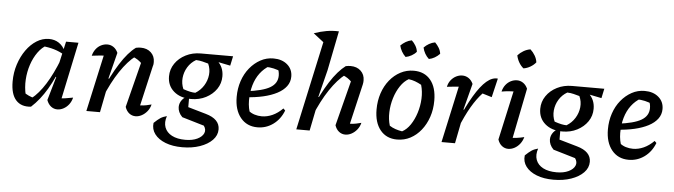

<svg xmlns="http://www.w3.org/2000/svg" viewBox="-54 -971 4930 1404"><g transform="rotate(5 2411.5 -269.0)"><path d="M188 4Q117 12 77.5 -31.5Q38 -75 38 -168Q38 -234 57.5 -294Q77 -354 110 -400.5Q143 -447 186 -474Q229 -501 277 -501Q318 -501 349 -480.5Q380 -460 396 -423L395 -395Q328 -437 229 -445L267 -454Q229 -434 200 -393.5Q171 -353 153.5 -300.5Q136 -248 132.5 -190.5Q129 -133 142 -78L124 -98Q144 -85 164.5 -75Q185 -65 208 -61L186 -58Q238 -99 286 -175Q334 -251 378 -364L398 -346Q353 -226 302.5 -140Q252 -54 188 4ZM395 -27 376 -73Q404 -75 431.5 -79Q459 -83 489 -89Q482 -60 465.5 -38.5Q449 -17 426.5 -5Q404 7 381 7Q355 7 334.5 -9Q314 -25 303 -55L353 -228L343 -232L402 -492H493Z M878 -55 965 -398 971 -376Q951 -396 935 -406.5Q919 -417 896 -426L919 -430Q862 -387 806.5 -304Q751 -221 704 -106L692 -146Q717 -207 745 -261.5Q773 -316 801.5 -361Q830 -406 858.5 -439Q887 -472 915 -492Q925 -494 933.5 -495Q942 -496 950 -496Q997 -496 1025.5 -469Q1054 -442 1054 -400Q1054 -393 1053.5 -385.5Q1053 -378 1050 -370L982 -75Q1008 -76 1027 -80Q1046 -84 1065 -89Q1058 -60 1040.5 -38.5Q1023 -17 1000.5 -5Q978 7 955 7Q929 7 908.5 -9Q888 -25 878 -55ZM594 0 696 -463 711 -416Q685 -415 660.5 -413Q636 -411 598 -406Q605 -434 621 -455Q637 -476 659.5 -487Q682 -498 705 -498Q730 -498 750.5 -484Q771 -470 783 -443L734 -251L743 -248L694 0Z M1315 203Q1244 203 1191.5 182.5Q1139 162 1112 126Q1085 90 1091 44Q1118 18 1137 5.5Q1156 -7 1184 -14Q1168 33 1181.5 69.5Q1195 106 1234 126.5Q1273 147 1333 147Q1385 147 1420.5 130Q1456 113 1467.5 86.5Q1479 60 1459 32L1297 -16Q1280 -33 1272 -51.5Q1264 -70 1264 -88Q1264 -117 1283 -141.5Q1302 -166 1334 -173V-93L1466 -55Q1569 -26 1569 50Q1569 94 1535.5 128.5Q1502 163 1444.5 183Q1387 203 1315 203ZM1349 -154Q1270 -154 1222 -195.5Q1174 -237 1174 -305Q1174 -357 1203 -399.5Q1232 -442 1281.5 -467Q1331 -492 1391 -492Q1468 -492 1515.5 -449.5Q1563 -407 1563 -339Q1563 -287 1534.5 -245.5Q1506 -204 1457.5 -179Q1409 -154 1349 -154ZM1376 -202Q1414 -225 1437 -262Q1460 -299 1464.5 -341.5Q1469 -384 1451 -423Q1430 -429 1408 -434.5Q1386 -440 1361 -441Q1323 -419 1300.5 -382Q1278 -345 1274 -302.5Q1270 -260 1287 -221Q1316 -211 1337.5 -206.5Q1359 -202 1376 -202ZM1509 -410 1391 -492H1628L1613 -422L1524 -440Z M1850 10Q1772 10 1726 -46.5Q1680 -103 1680 -199Q1680 -261 1698.5 -316Q1717 -371 1751 -412.5Q1785 -454 1829 -478Q1873 -502 1924 -502Q1987 -502 2026 -468.5Q2065 -435 2065 -381Q2065 -341 2041.5 -309.5Q2018 -278 1975 -255.5Q1932 -233 1873.5 -219.5Q1815 -206 1746 -202V-246Q1866 -260 1919.5 -291.5Q1973 -323 1973 -380Q1973 -410 1960 -437L1991 -409Q1962 -422 1932 -429Q1902 -436 1869 -436L1900 -444Q1860 -421 1831 -382.5Q1802 -344 1787 -292.5Q1772 -241 1772 -180Q1772 -152 1777.5 -123.5Q1783 -95 1795 -69L1776 -106Q1796 -89 1821.5 -81Q1847 -73 1875 -73Q1914 -73 1953 -90.5Q1992 -108 2028 -144L2042 -130Q2017 -65 1965.5 -27.5Q1914 10 1850 10Z M2244 -106 2232 -146Q2257 -207 2285 -261.5Q2313 -316 2341.5 -361Q2370 -406 2399 -439Q2428 -472 2455 -492Q2465 -494 2473.5 -495Q2482 -496 2490 -496Q2537 -496 2565.5 -469Q2594 -442 2594 -400Q2594 -393 2593.5 -385.5Q2593 -378 2591 -370L2522 -75Q2548 -76 2567 -80Q2586 -84 2605 -89Q2598 -60 2580.5 -38.5Q2563 -17 2540.5 -5Q2518 7 2495 7Q2469 7 2448.5 -9Q2428 -25 2418 -55L2506 -398L2511 -376Q2491 -396 2475 -406.5Q2459 -417 2436 -426L2459 -430Q2402 -387 2346.5 -304Q2291 -221 2244 -106ZM2135 0 2290 -714 2383 -741 2325 -450 2275 -251 2283 -248 2233 0ZM2286 -645 2201 -711Q2249 -728 2293 -735.5Q2337 -743 2383 -741Z M2875 10Q2797 10 2752 -45Q2707 -100 2707 -196Q2707 -260 2725.5 -315.5Q2744 -371 2778 -413Q2812 -455 2857 -478.5Q2902 -502 2954 -502Q3033 -502 3077.5 -448Q3122 -394 3122 -297Q3122 -232 3103 -176.5Q3084 -121 3050.5 -79Q3017 -37 2972.5 -13.5Q2928 10 2875 10ZM2907 -53Q2941 -71 2967 -109.5Q2993 -148 3009 -198.5Q3025 -249 3027.5 -302.5Q3030 -356 3016 -404Q2993 -417 2970 -425.5Q2947 -434 2922 -437Q2888 -418 2861.5 -378.5Q2835 -339 2819.5 -288.5Q2804 -238 2802 -185Q2800 -132 2814 -86Q2834 -73 2857.5 -65Q2881 -57 2907 -53ZM2920 -722Q2937 -706 2949 -685.5Q2961 -665 2964 -642Q2950 -625 2928.5 -613Q2907 -601 2885 -597Q2868 -613 2856 -634Q2844 -655 2839 -677Q2856 -694 2876.5 -706Q2897 -718 2920 -722ZM3091 -722Q3108 -705 3120 -685Q3132 -665 3135 -642Q3119 -625 3098.5 -613Q3078 -601 3056 -597Q3039 -612 3027 -633Q3015 -654 3010 -677Q3026 -694 3047 -706Q3068 -718 3091 -722Z M3201 0 3302 -463 3317 -416Q3291 -415 3266 -412.5Q3241 -410 3205 -406Q3211 -435 3227.5 -455.5Q3244 -476 3266 -487Q3288 -498 3311 -498Q3336 -498 3357 -484Q3378 -470 3390 -443L3340 -251L3349 -248L3300 0ZM3311 -106 3298 -146Q3351 -272 3398.5 -351.5Q3446 -431 3488.5 -467Q3531 -503 3571 -498L3538 -359L3469 -380Q3429 -338 3390 -271.5Q3351 -205 3311 -106Z M3707 -28 3687 -73Q3718 -75 3746 -78.5Q3774 -82 3801 -89Q3793 -60 3776 -38.5Q3759 -17 3736.5 -5Q3714 7 3690 7Q3665 7 3644.5 -9Q3624 -25 3614 -55L3704 -463L3718 -416Q3684 -415 3658.5 -413Q3633 -411 3606 -406Q3613 -435 3629 -455.5Q3645 -476 3667 -487Q3689 -498 3713 -498Q3737 -498 3757.5 -484Q3778 -470 3790 -443ZM3790 -732Q3810 -714 3824 -690Q3838 -666 3841 -641Q3825 -621 3801 -607Q3777 -593 3751 -589Q3731 -605 3717 -629.5Q3703 -654 3698 -680Q3716 -700 3740 -714Q3764 -728 3790 -732Z M4040 203Q3969 203 3916.5 182.5Q3864 162 3837 126Q3810 90 3816 44Q3843 18 3862 5.5Q3881 -7 3909 -14Q3893 33 3906.5 69.5Q3920 106 3959 126.5Q3998 147 4058 147Q4110 147 4145.5 130Q4181 113 4192.5 86.5Q4204 60 4184 32L4022 -16Q4005 -33 3997 -51.5Q3989 -70 3989 -88Q3989 -117 4008 -141.5Q4027 -166 4059 -173V-93L4191 -55Q4294 -26 4294 50Q4294 94 4260.5 128.5Q4227 163 4169.5 183Q4112 203 4040 203ZM4074 -154Q3995 -154 3947 -195.5Q3899 -237 3899 -305Q3899 -357 3928 -399.5Q3957 -442 4006.5 -467Q4056 -492 4116 -492Q4193 -492 4240.5 -449.5Q4288 -407 4288 -339Q4288 -287 4259.5 -245.5Q4231 -204 4182.5 -179Q4134 -154 4074 -154ZM4101 -202Q4139 -225 4162 -262Q4185 -299 4189.5 -341.5Q4194 -384 4176 -423Q4155 -429 4133 -434.5Q4111 -440 4086 -441Q4048 -419 4025.5 -382Q4003 -345 3999 -302.5Q3995 -260 4012 -221Q4041 -211 4062.5 -206.5Q4084 -202 4101 -202ZM4234 -410 4116 -492H4353L4338 -422L4249 -440Z M4575 10Q4497 10 4451 -46.5Q4405 -103 4405 -199Q4405 -261 4423.5 -316Q4442 -371 4476 -412.5Q4510 -454 4554 -478Q4598 -502 4649 -502Q4712 -502 4751 -468.5Q4790 -435 4790 -381Q4790 -341 4766.5 -309.5Q4743 -278 4700 -255.5Q4657 -233 4598.5 -219.5Q4540 -206 4471 -202V-246Q4591 -260 4644.5 -291.5Q4698 -323 4698 -380Q4698 -410 4685 -437L4716 -409Q4687 -422 4657 -429Q4627 -436 4594 -436L4625 -444Q4585 -421 4556 -382.5Q4527 -344 4512 -292.5Q4497 -241 4497 -180Q4497 -152 4502.5 -123.5Q4508 -95 4520 -69L4501 -106Q4521 -89 4546.5 -81Q4572 -73 4600 -73Q4639 -73 4678 -90.5Q4717 -108 4753 -144L4767 -130Q4742 -65 4690.5 -27.5Q4639 10 4575 10Z"/></g></svg>

Font: Piazzolla Thin SemiBold
Style: Italic
Weight: 600
Italic angle: -11.3°
Version: Version 2.005